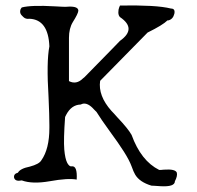

<svg xmlns="http://www.w3.org/2000/svg" viewBox="-20 -661 713 696"><path d="M614 -4Q614 17 562 14Q548 13 539.5 12.5Q531 12 529 12Q486 -1 470 -28Q464 -38 457 -58Q449 -80 429 -111.5Q409 -143 378 -185Q362 -207 350 -224.5Q338 -242 330 -255L321 -264Q299 -289 280 -285Q278 -284 276 -283.5Q274 -283 272 -282Q239 -281 220 -245Q219 -243 218 -241Q217 -239 216 -237Q210 -154 213 -119Q216 -85 224 -70Q232 -56 240 -58Q261 -61 258 -10Q227 -16 160 -4Q97 7 59 -7Q35 -2 31 -17Q29 -31 45 -35Q53 -50 88 -57Q122 -66 130 -80Q159 -121 159 -197V-208Q159 -242 156 -309Q148 -437 159 -493Q155 -590 87 -593Q73 -591 65 -599L59 -605Q53 -611 53 -619Q53 -626 56 -630L59 -634Q93 -643 179 -638Q195 -637 207.5 -636.5Q220 -636 230 -637Q264 -638 264 -622Q263 -611 244 -581Q230 -558 230 -524V-367Q257 -353 281 -377Q283 -378 287 -382Q351 -447 383 -480Q415 -513 415 -513Q477 -557 415 -599Q409 -605 409 -616Q409 -627 412 -634L415 -641Q480 -642 526 -639.5Q572 -637 600 -630Q616 -630 612 -611Q607 -591 590 -587H587Q570 -570 515 -543Q514 -542 343 -368Q335 -314 384 -259Q388 -255 393.5 -249Q399 -243 406 -235Q444 -195 457 -172Q491 -78 557 -45Q559 -45 563.5 -45Q568 -45 574 -46Q616 -49 621 -35Q624 -23 614 -4Z"/></svg>

Font: New Tegomin
Style: Regular
Weight: 400
Designer: Kyosuke Nagai
Version: Version 1.000